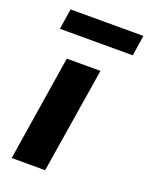

<svg xmlns="http://www.w3.org/2000/svg" viewBox="-135 -780 662 852"><g transform="rotate(20 196.0 -354.5)"><path d="M28 0 107 -498H266L186 0ZM33 -612 48 -709H392L377 -612Z"/></g></svg>

Font: Nunito Sans 9pt ExtraBold
Style: Italic
Weight: 800
Italic angle: -9°
Version: Version 3.101;gftools[0.9.27]